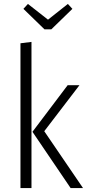

<svg xmlns="http://www.w3.org/2000/svg" viewBox="-20 -956 446 976"><path d="M140 -743V0H84V-736ZM384 -523 205 -289 402 0H339L145 -286L324 -523ZM325 -936 348 -911 241 -807H206L99 -911L122 -936L224 -856Z"/></svg>

Font: Fira Sans Extra Condensed Light
Style: Regular
Weight: 300
Width: 1
Designer: Carrois Corporate & Edenspiekermann AG
Foundry: Carrois Corporate GbR & Edenspiekermann AG
Version: Version 4.203